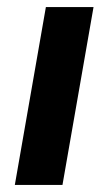

<svg xmlns="http://www.w3.org/2000/svg" viewBox="-20 -524 307 544"><path d="M22 0 110 -504H245L157 0Z"/></svg>

Font: DM Sans
Style: Bold Italic
Weight: 700
Italic angle: -10°
Designer: Colophon Foundry, Jonny Pinhorn
Foundry: Colophon Foundry
Version: Version 4.004;gftools[0.9.30]